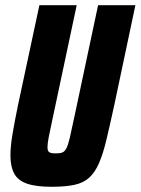

<svg xmlns="http://www.w3.org/2000/svg" viewBox="-20 -708 539 736"><path d="M178 8Q118 8 83.5 -4Q49 -16 34.5 -42.5Q20 -69 20 -112Q20 -147 28 -194.5Q36 -242 49 -305L131 -688H274L182 -255Q172 -210 167 -183.5Q162 -157 162 -144Q162 -133 165.5 -128Q169 -123 176 -121.5Q183 -120 195 -120Q210 -120 219 -123.5Q228 -127 234.5 -139.5Q241 -152 247.5 -179.5Q254 -207 264 -255L356 -688H499L418 -305Q401 -227 388 -172.5Q375 -118 359.5 -82.5Q344 -47 322 -27Q300 -7 265.5 0.5Q231 8 178 8Z"/></svg>

Font: Saira Condensed ExtraBold
Style: Italic
Weight: 800
Width: 3
Italic angle: -12°
Designer: Hector Gatti with collaboration of the Omnibus-Type team
Foundry: Omnibus-Type
Version: Version 1.101